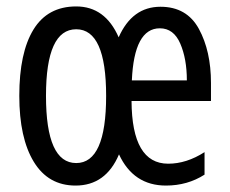

<svg xmlns="http://www.w3.org/2000/svg" viewBox="-20 -567 716 597"><path d="M479 -546Q391 -546 349 -451Q307 -547 217 -547Q128 -547 84 -475Q40 -403 40 -269Q40 -138 85 -64Q130 10 215 10Q309 10 350 -87Q395 10 496 10Q563 10 616 -24V-94Q560 -58 503 -58Q390 -58 389 -253H636V-309Q636 -408 598.5 -477Q561 -546 479 -546ZM477 -479Q520 -479 540.5 -431.5Q561 -384 561 -317H390Q397 -479 477 -479ZM217 -476Q310 -476 310 -269Q310 -60 217 -60Q123 -60 123 -269Q123 -476 217 -476Z"/></svg>

Font: Noto Sans Display Condensed
Style: Regular
Weight: 400
Width: 3
Designer: Monotype Design Team
Foundry: Monotype Imaging Inc.
Version: Version 1.900